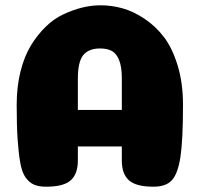

<svg xmlns="http://www.w3.org/2000/svg" viewBox="-20 -705 752 725"><path d="M358 -522Q315 -522 294.5 -497Q274 -472 274 -408V-290H440V-410Q440 -452 430 -477.5Q420 -503 402.5 -512.5Q385 -522 358 -522ZM440 -152H274V-99Q274 -48 247 -24Q220 0 154 0Q126 0 108 -8Q90 -16 76.5 -35Q63 -54 56.5 -90.5Q50 -127 46.5 -178.5Q43 -230 43 -309Q43 -378 57.5 -435.5Q72 -493 96.5 -533Q121 -573 152 -603.5Q183 -634 219.5 -651Q256 -668 290.5 -676.5Q325 -685 360 -685Q402 -685 443 -673.5Q484 -662 526 -634Q568 -606 599.5 -564.5Q631 -523 651 -457Q671 -391 671 -309Q671 -177 661.5 -113.5Q652 -50 629.5 -25Q607 0 560 0Q494 0 467 -24Q440 -48 440 -99Z"/></svg>

Font: Coiny
Style: Regular
Weight: 400
Version: Version 001.001